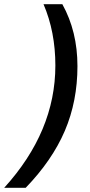

<svg xmlns="http://www.w3.org/2000/svg" viewBox="-95 -734 427 912"><path d="M272.9 -419.9Q272.9 -252.9 212.9 -112.5Q152.8 27.8 26.9 158.2H-75.2Q168 -109.4 168 -422.9Q168 -582.5 111.8 -713.9H201.2Q272.9 -584.5 272.9 -419.9Z"/></svg>

Font: Open Sans Semibold
Style: Italic
Weight: 600
Italic angle: -12°
Foundry: Ascender Corporation
Version: Version 1.10